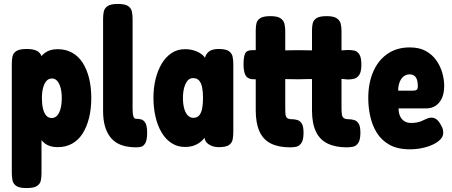

<svg xmlns="http://www.w3.org/2000/svg" viewBox="-20 -740 2298 976"><path d="M273 8Q233 8 208.5 -10.5Q184 -29 171.5 -62.5Q159 -96 154 -141.5Q149 -187 149 -241Q149 -297 154 -343Q159 -389 172 -422Q185 -455 210 -472.5Q235 -490 273 -490Q314 -490 346 -472.5Q378 -455 399.5 -422Q421 -389 432.5 -343.5Q444 -298 444 -242Q444 -186 432.5 -140Q421 -94 399.5 -60.5Q378 -27 346 -9.5Q314 8 273 8ZM115 216Q78 216 62.5 205Q47 194 43.5 176.5Q40 159 40 140V-416Q40 -436 43.5 -453Q47 -470 63 -480.5Q79 -491 116 -491Q146 -491 164.5 -483Q183 -475 191 -455V141Q191 160 187.5 177.5Q184 195 168 205.5Q152 216 115 216ZM243 -140Q259 -140 270.5 -152.5Q282 -165 288 -188Q294 -211 294 -241Q294 -271 288 -293.5Q282 -316 271 -328.5Q260 -341 244 -341Q227 -341 216 -328.5Q205 -316 199 -293.5Q193 -271 193 -241Q193 -211 198.5 -188Q204 -165 215 -152.5Q226 -140 243 -140Z M672 9Q647 9 623 4.5Q599 0 577.5 -11.5Q556 -23 539.5 -44.5Q523 -66 513.5 -98.5Q504 -131 504 -179V-644Q504 -664 507.5 -681Q511 -698 527 -709Q543 -720 579 -720Q616 -720 631.5 -709Q647 -698 650.5 -681Q654 -664 654 -644V-187Q654 -174 655 -164.5Q656 -155 658 -148.5Q660 -142 663.5 -139Q667 -136 673 -136Q685 -136 697.5 -133Q710 -130 719 -115Q728 -100 728 -65Q728 -29 719 -13Q710 3 697.5 6Q685 9 672 9Z M1091 8Q1063 8 1041.5 -6Q1020 -20 1020 -41L1024 -46Q1018 -35 1004 -22.5Q990 -10 969.5 -1.5Q949 7 920 7Q882 7 852 -12.5Q822 -32 801.5 -66.5Q781 -101 770.5 -146.5Q760 -192 760 -243Q760 -294 771 -338.5Q782 -383 802.5 -417Q823 -451 852.5 -470.5Q882 -490 920 -490Q945 -490 966 -483.5Q987 -477 1002.5 -466Q1018 -455 1024 -442L1021 -444Q1027 -467 1043.5 -479Q1060 -491 1091 -491Q1128 -491 1143.5 -480Q1159 -469 1162.5 -451.5Q1166 -434 1166 -414V-68Q1166 -48 1162.5 -30.5Q1159 -13 1143.5 -2.5Q1128 8 1091 8ZM963 -141Q983 -141 993.5 -154.5Q1004 -168 1008 -190.5Q1012 -213 1012 -242Q1012 -271 1008 -293.5Q1004 -316 993 -329.5Q982 -343 961 -343Q944 -343 933 -329.5Q922 -316 916 -293.5Q910 -271 910 -241Q910 -212 916 -189.5Q922 -167 934 -154Q946 -141 963 -141Z M1455 9Q1396 9 1357 -10.5Q1318 -30 1299 -72Q1280 -114 1280 -179V-337H1269Q1241 -337 1229.5 -355Q1218 -373 1218 -413Q1218 -452 1226.5 -469Q1235 -486 1265 -485H1280V-585Q1280 -605 1283.5 -621Q1287 -637 1302.5 -647.5Q1318 -658 1355 -658Q1390 -658 1406 -647Q1422 -636 1426 -619Q1430 -602 1430 -582V-484Q1445 -484 1461 -484.5Q1477 -485 1495 -485Q1512 -485 1530.5 -484.5Q1549 -484 1566 -484V-585Q1566 -605 1569.5 -621Q1573 -637 1588.5 -647.5Q1604 -658 1641 -658Q1676 -658 1692 -647Q1708 -636 1712 -619Q1716 -602 1716 -582V-484L1749 -486Q1765 -486 1780.5 -483Q1796 -480 1806.5 -464Q1817 -448 1817 -411Q1817 -375 1806 -359Q1795 -343 1779.5 -339.5Q1764 -336 1748 -336L1716 -339V-192Q1716 -171 1718 -158Q1720 -145 1728 -139.5Q1736 -134 1751 -134Q1766 -134 1780 -130Q1794 -126 1803 -112Q1812 -98 1812 -65Q1812 -29 1801 -13Q1790 3 1774 6Q1758 9 1743 9Q1685 9 1645 -10.5Q1605 -30 1585.5 -72Q1566 -114 1566 -178V-338Q1555 -338 1543 -338Q1531 -338 1519 -337.5Q1507 -337 1496 -337Q1477 -337 1461.5 -337.5Q1446 -338 1430 -338V-192Q1430 -170 1431.5 -157.5Q1433 -145 1440.5 -139.5Q1448 -134 1463 -134Q1478 -134 1491.5 -130Q1505 -126 1514 -112Q1523 -98 1523 -65Q1523 -29 1512 -13Q1501 3 1485.5 6Q1470 9 1455 9Z M2064 19Q2001 19 1960 -4Q1919 -27 1895.5 -65Q1872 -103 1862 -149Q1852 -195 1852 -241Q1852 -316 1876.5 -374Q1901 -432 1948.5 -465.5Q1996 -499 2063 -499Q2112 -499 2145 -480.5Q2178 -462 2198.5 -432.5Q2219 -403 2228.5 -369Q2238 -335 2238 -304Q2238 -250 2213 -219.5Q2188 -189 2146 -189H2006Q2006 -167 2013.5 -150Q2021 -133 2035.5 -124Q2050 -115 2069 -115Q2086 -115 2099 -117.5Q2112 -120 2121.5 -124Q2131 -128 2140 -132.5Q2149 -137 2157 -139.5Q2165 -142 2173 -142Q2188 -142 2200 -132.5Q2212 -123 2222 -103Q2229 -92 2231 -83Q2233 -74 2233 -64Q2233 -41 2208.5 -22Q2184 -3 2145 8Q2106 19 2064 19ZM2004 -279H2077Q2092 -279 2098 -283.5Q2104 -288 2104 -303Q2104 -320 2100 -333.5Q2096 -347 2086.5 -354.5Q2077 -362 2062 -362Q2044 -362 2030.5 -350.5Q2017 -339 2010.5 -320Q2004 -301 2004 -279Z"/></svg>

Font: Fredoka Condensed SemiBold
Style: Regular
Weight: 600
Width: 3
Designer: Ben Nathan
Foundry: Milena B. Brandão, Ben Nathan
Version: Version 2.001